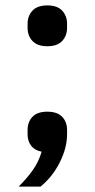

<svg xmlns="http://www.w3.org/2000/svg" viewBox="-20 -552 350 710"><path d="M155 -139Q192 -139 210 -120Q228 -101 228 -71V-55Q228 -6 201.5 47.5Q175 101 130 138H49Q81 106 102 76Q123 46 134 9Q108 4 95 -13.5Q82 -31 82 -55V-71Q82 -101 100 -120Q118 -139 155 -139ZM155 -381Q118 -381 100 -400.5Q82 -420 82 -449V-464Q82 -493 100 -512.5Q118 -532 155 -532Q192 -532 210 -512.5Q228 -493 228 -464V-449Q228 -420 210 -400.5Q192 -381 155 -381Z"/></svg>

Font: IBM Plex Sans Thai Medm
Style: Regular
Weight: 500
Designer: Mike Abbink, Paul van der Laan, Pieter van Rosmalen, Ben Mitchell, Mark Frömberg
Foundry: Bold Monday
Version: Version 1.2